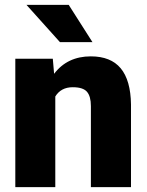

<svg xmlns="http://www.w3.org/2000/svg" viewBox="-20 -770 604 790"><path d="M197.3 -528.3 202.6 -466.3Q257.3 -538.1 353.5 -538.1Q436 -538.1 476.8 -488.8Q517.6 -439.5 519 -340.3V0H354V-333.5Q354 -373.5 337.9 -392.3Q321.8 -411.1 279.3 -411.1Q231 -411.1 207.5 -373V0H43V-528.3ZM360.4 -596.7H226.6L88.9 -750H262.7Z"/></svg>

Font: Roboto Black
Style: Regular
Weight: 900
Designer: Google
Version: Version 2.134; 2016